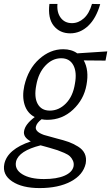

<svg xmlns="http://www.w3.org/2000/svg" viewBox="-77 -670 567 979"><path d="M281 -500Q228 -500 197 -538.5Q166 -577 175 -650H216Q212 -607 232.5 -579.5Q253 -552 290 -552Q323 -552 350.5 -576.5Q378 -601 392 -650L434 -649Q413 -576 372.5 -538Q332 -500 281 -500ZM470 -408 461 -361 350 -362Q378 -312 364 -237Q351 -163 295.5 -111Q240 -59 164 -59Q148 -59 135 -62Q110 -43 106 -24Q100 1 147 18Q163 23 212 36Q248 45 272 53.5Q296 62 320.5 77Q345 92 355 113.5Q365 135 360 164Q347 222 284 255.5Q221 289 125 289Q36 289 -15 255Q-66 221 -55 166Q-39 91 80 51Q39 29 46 -3Q52 -37 100 -73Q62 -93 48.5 -135.5Q35 -178 47 -233Q67 -319 123 -369Q179 -419 245 -419Q288 -419 317 -398ZM305 -243Q316 -302 297 -337.5Q278 -373 235 -373Q190 -373 154.5 -335.5Q119 -298 108 -236Q96 -175 115 -140.5Q134 -106 177 -106Q223 -106 259 -142.5Q295 -179 305 -243ZM298 179Q301 163 295 149.5Q289 136 279.5 127Q270 118 250.5 109.5Q231 101 216.5 96Q202 91 177 84Q168 82 152 77Q136 72 130 71Q19 99 5 153Q-4 193 36 218Q76 243 147 243Q212 243 251.5 226Q291 209 298 179Z"/></svg>

Font: EauTest
Style: Italic
Weight: 400
Italic angle: -12°
Designer: Christian Thalmann (Catharsis Fonts)
Version: Version 0.001;PS 000.001;hotconv 1.0.88;makeotf.lib2.5.64775